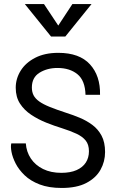

<svg xmlns="http://www.w3.org/2000/svg" viewBox="-20 -922 581 952"><path d="M36 -211H108Q111 -169 133 -136Q155 -103 193.5 -84Q232 -65 284 -65Q329 -65 359.5 -78.5Q390 -92 405.5 -116Q421 -140 421 -172Q421 -205 405 -225Q389 -245 359 -259Q329 -273 288 -286Q249 -298 209 -314Q169 -330 134.5 -353Q100 -376 79 -408.5Q58 -441 58 -487Q58 -532 82.5 -571.5Q107 -611 154.5 -635.5Q202 -660 269 -660Q374 -660 426 -603Q478 -546 476 -452H404Q402 -523 364 -554Q326 -585 265 -585Q214 -585 176 -561.5Q138 -538 138 -488Q138 -466 146.5 -449.5Q155 -433 174.5 -419Q194 -405 227.5 -391.5Q261 -378 310 -362Q342 -352 375.5 -338Q409 -324 437.5 -303Q466 -282 483.5 -249.5Q501 -217 501 -168Q501 -121 478.5 -80.5Q456 -40 408.5 -15Q361 10 286 10Q222 10 176.5 -7.5Q131 -25 102 -53Q73 -81 57.5 -111.5Q42 -142 37 -169Q32 -196 36 -211ZM289 -765H249L339 -902H434L304 -741H233L103 -902H198Z"/></svg>

Font: Syne
Style: Regular
Weight: 400
Designer: Lucas Descroix
Foundry: Bonjour Monde
Version: Version 2.200